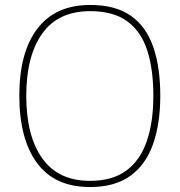

<svg xmlns="http://www.w3.org/2000/svg" viewBox="-20 -745 726 775"><path d="M343 10Q201 10 129.5 -87Q58 -184 58 -359Q58 -534 131 -629.5Q204 -725 344 -725Q446 -725 508 -681.5Q570 -638 598.5 -556Q627 -474 627 -358Q627 -247 598 -164Q569 -81 506.5 -35.5Q444 10 343 10ZM343 -15Q434 -15 490 -56.5Q546 -98 572.5 -175Q599 -252 599 -358Q599 -466 574 -542.5Q549 -619 493 -659.5Q437 -700 344 -700Q215 -700 150.5 -609.5Q86 -519 86 -358Q86 -197 150.5 -106Q215 -15 343 -15Z"/></svg>

Font: Noto Serif Myanmar Thin
Style: Regular
Weight: 100
Designer: Ben Mitchell and the Monotype Design Team
Foundry: Monotype Imaging Inc.
Version: Version 2.106; ttfautohint (v1.8.4.7-5d5b)